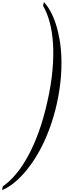

<svg xmlns="http://www.w3.org/2000/svg" viewBox="-414 -1020 653 1946"><path d="M162.1 30.3Q133.8 156.2 94.5 265.4Q55.2 374.5 8.8 465.8Q-37.6 557.1 -88.9 630.6Q-140.1 704.1 -192.6 759.5Q-245.1 814.9 -296.4 852.1Q-347.7 889.2 -393.6 906.7L-385.3 868.7Q-317.4 821.8 -252.7 744.9Q-188 668 -129.4 560.8Q-70.8 453.6 -21 315.9Q28.8 178.2 66.4 8.8Q104.5 -160.2 117.7 -306.2Q130.9 -452.1 123.5 -574Q116.2 -695.8 90.1 -793Q64 -890.1 22.5 -961.4L31.2 -999.5Q64.9 -963.4 95.7 -908.2Q126.5 -853 150.4 -780.8Q174.3 -708.5 189.7 -620.1Q205.1 -531.7 208.3 -429.4Q211.4 -327.1 200.7 -211.7Q189.9 -96.2 162.1 30.3Z"/></svg>

Font: Bharatayuddha
Style: Regular
Weight: 400
Designer: R.S. Wihananto
Foundry: R.S. Wihananto
Version: Version 2.0.1